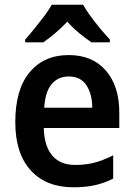

<svg xmlns="http://www.w3.org/2000/svg" viewBox="-20 -786 569 816"><path d="M272 -552Q373 -552 430 -486Q487 -420 487 -308V-242H166Q168 -165 202 -125Q236 -85 299 -85Q345 -85 382.5 -95Q420 -105 461 -126V-27Q424 -8 384 1Q344 10 292 10Q176 10 110.5 -62Q45 -134 45 -267Q45 -406 106 -479Q167 -552 272 -552ZM272 -461Q227 -461 199.5 -428.5Q172 -396 168 -328H372Q372 -386 347.5 -423.5Q323 -461 272 -461ZM333 -766Q345 -744 365 -717Q385 -690 406.5 -664Q428 -638 447 -618V-606H369Q345 -622 317.5 -644.5Q290 -667 266 -694Q241 -667 214 -644.5Q187 -622 164 -606H87V-618Q105 -638 126.5 -664.5Q148 -691 168 -717.5Q188 -744 200 -766Z"/></svg>

Font: Noto Sans Sinhala SemiCondensed SemiBold
Style: Regular
Weight: 600
Width: 4
Designer: Jelle Bosma - Monotype Design Team
Foundry: Monotype Imaging Inc.
Version: Version 2.006; ttfautohint (v1.8.4.7-5d5b)